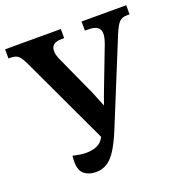

<svg xmlns="http://www.w3.org/2000/svg" viewBox="-130 -827 897 949"><g transform="rotate(-20 318.5 -352.0)"><path d="M215 10Q180 10 155.5 -8.5Q131 -27 131 -75Q131 -91 133 -106Q173 -96 202 -96Q236 -96 260 -107Q284 -118 296 -142L298 -145L80 -610Q66 -640 52.5 -653Q39 -666 11 -666H0V-714H293V-666H278Q224 -666 224 -623Q224 -604 235 -579L332 -365Q341 -343 348.5 -325Q356 -307 364 -286Q371 -307 378 -325Q385 -343 393 -365L472 -571Q483 -602 483 -622Q483 -666 420 -666H402V-714H637V-666H621Q597 -666 582 -650.5Q567 -635 548 -588L374 -162Q348 -98 324.5 -60.5Q301 -23 275 -6.5Q249 10 215 10Z"/></g></svg>

Font: Noto Serif SemiCondensed SemiBold
Style: Regular
Weight: 600
Width: 4
Designer: Monotype Design Team
Foundry: Monotype Imaging Inc.
Version: Version 2.013; ttfautohint (v1.8.4.7-5d5b)